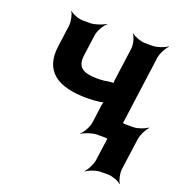

<svg xmlns="http://www.w3.org/2000/svg" viewBox="-134 -672 943 990"><g transform="rotate(20 337.0 -177.0)"><path d="M335 -272C257 -272 221 -293 230 -361L246 -478C249 -502 271 -539 287 -552L285 -554C268 -542 227 -528 203 -528H162C138 -528 103 -542 92 -554L90 -552C100 -539 108 -502 105 -478L89 -361C69 -216 159 -159 320 -159C344 -159 368 -161 391 -164C398 -165 409 -168 412 -171L410 -174C407 -171 404 -160 403 -154L389 -50C386 -26 365 11 349 24L350 26C367 14 408 0 432 0H474C498 0 533 14 544 26L547 24C537 11 528 -26 531 -50L589 -478C592 -502 612 -539 626 -552L624 -554C609 -542 570 -528 546 -528H504C480 -528 443 -542 430 -554L428 -552C440 -539 450 -502 447 -478L422 -293C421 -288 421 -277 424 -274L427 -277C424 -280 413 -280 407 -279C384 -275 363 -272 335 -272ZM614 124 638 -50C641 -74 660 -111 674 -124L672 -126C657 -114 619 -100 595 -100H554C530 -100 494 -114 483 -126L481 -124C491 -111 500 -74 497 -50L473 124C470 148 451 185 437 198L439 200C454 188 492 174 516 174H557C581 174 617 188 628 200L630 198C620 185 611 148 614 124Z"/></g></svg>

Font: Asimov
Style: EdgeNarIt
Weight: 500
Designer: Google
Version: Version 2.000980: 2014